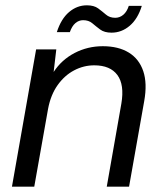

<svg xmlns="http://www.w3.org/2000/svg" viewBox="-20 -703 617 723"><path d="M25 0 116 -517H192L182 -432Q212 -478 261 -503.5Q310 -529 367 -529Q426 -529 465 -505Q504 -481 519.5 -435Q535 -389 523 -322L466 0H382L437 -313Q449 -384 422 -420.5Q395 -457 335 -457Q295 -457 259 -438Q223 -419 197 -382.5Q171 -346 161 -293L109 0ZM194 -582Q210 -632 240 -657.5Q270 -683 307 -683Q334 -683 349.5 -671.5Q365 -660 379 -648Q393 -636 414 -636Q431 -636 444.5 -647.5Q458 -659 465 -681H514Q499 -632 468.5 -606Q438 -580 400 -580Q373 -580 357 -592Q341 -604 327.5 -615.5Q314 -627 293 -627Q277 -627 264 -616Q251 -605 243 -582Z"/></svg>

Font: DM Sans 11pt
Style: Italic
Weight: 400
Italic angle: -10°
Version: Version 4.004;gftools[0.9.30]